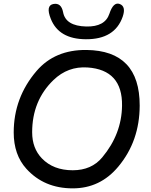

<svg xmlns="http://www.w3.org/2000/svg" viewBox="-20 -1016 838 1067"><path d="M459 -868.7Q563.5 -866.2 587.9 -939.5Q609.9 -1006.3 644.5 -994.1Q681.6 -981 662.1 -923.8Q618.2 -796.9 457 -797.9Q306.6 -798.8 262.2 -911.6Q232.9 -985.4 276.4 -993.7Q320.3 -1002 330.6 -948.2Q344.7 -871.6 459 -868.7ZM466.3 -641.1Q357.4 -648.4 277.3 -571.3Q158.7 -457 158.7 -280.8Q158.7 -191.9 212.9 -135.7Q276.4 -69.8 384.3 -69.8Q488.8 -69.8 548.3 -141.6Q656.2 -271 658.2 -428.7Q661.1 -627.9 466.3 -641.1ZM460.4 -738.3Q756.8 -734.9 756.3 -429.2Q755.9 -231.9 637.7 -90.3Q537.1 30.8 384.3 30.8Q225.1 30.8 126.5 -78.1Q56.2 -155.8 56.2 -279.8Q56.2 -473.6 183.6 -622.1Q285.6 -740.2 460.4 -738.3Z"/></svg>

Font: Comic Relief
Style: Regular
Weight: 400
Designer: Jeff Davis
Foundry: Loudifier
Version: Version 1.0